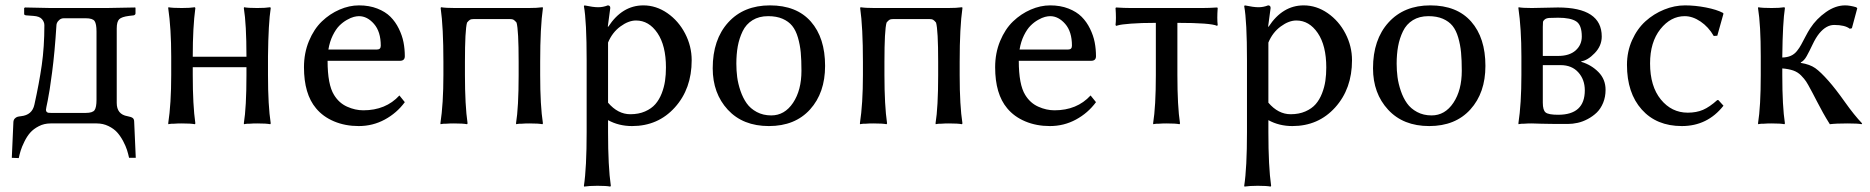

<svg xmlns="http://www.w3.org/2000/svg" viewBox="-20 -459 6955 714"><path d="M168 0Q144 0 124.3 10.3Q104.5 20.5 92.3 34.4Q80.1 48.3 70.6 67.9Q61 87.4 56.9 101.1Q52.7 114.7 49.8 128.9L23.9 127.9L29.8 -4.9Q30.3 -13.2 34.9 -18.1Q39.6 -22.9 44.4 -24.4Q49.3 -25.9 58.1 -26.9Q99.6 -31.2 107.9 -69.8Q125.5 -148.9 135.3 -216.8Q145 -284.7 145 -365.2Q145 -377.4 136 -387.9Q127 -398.4 104 -399.9L77.1 -401.9Q69.8 -402.8 69.8 -407.2V-429.2L73.2 -431.2Q150.9 -429.2 168 -429.2H377L482.9 -431.2L483.9 -429.2V-409.2Q483.9 -406.2 481.7 -404.3Q479.5 -402.3 477.1 -401.9L460 -399.9Q432.6 -396.5 423.3 -387.5Q414.1 -378.4 414.1 -353V-76.2Q414.1 -33.7 454.1 -26.9Q467.8 -24.4 473.4 -20.3Q479 -16.1 479 -5.9L484.9 127.9H460Q457 113.8 452.4 99.1Q447.8 84.5 438 65.9Q428.2 47.4 415.8 33.4Q403.3 19.5 383.3 9.8Q363.3 0 339.8 0ZM150.9 -50.8Q150.9 -45.4 153.8 -42.7Q156.7 -40 160.2 -39.6Q163.6 -39.1 169.9 -39.1H298.8Q324.7 -39.1 331.8 -49.6Q338.9 -60.1 338.9 -87.9V-341.8Q338.9 -370.1 331.8 -380.6Q324.7 -391.1 298.8 -391.1H217.8Q207.5 -391.1 200.7 -385Q193.8 -378.9 191.9 -373.8Q189.9 -368.7 189.9 -365.2Q183.6 -264.6 173.8 -190.4Q164.1 -116.2 157.5 -85.2Q150.9 -54.2 150.9 -50.8Z M976.6 -250V-179.2Q976.6 -66.4 986.8 0L984.9 2.9Q970.7 0 936.5 0Q920.9 0 908.7 1Q896.5 1 892.1 2L887.7 2.9L886.7 0Q896.5 -60.1 896.5 -179.2V-209H696.8V-180.2Q696.8 -67.4 706.5 0L704.6 2.9Q689.9 0 655.8 0Q640.1 0 627.9 1Q615.2 1 610.8 2L606.4 2.9L605.5 0Q616.7 -72.8 616.7 -180.2V-249Q616.7 -352.5 605.5 -429.2L606.4 -432.1Q620.6 -429.2 655.8 -429.2Q670.9 -429.2 683.1 -429.9Q695.3 -430.7 700.2 -431.6L704.6 -432.1L706.5 -429.2Q696.8 -357.9 696.8 -249V-248H896.5V-250Q896.5 -369.1 886.7 -429.2L887.7 -432.1Q901.4 -429.2 936.5 -429.2Q951.7 -429.2 963.9 -429.9Q976.1 -430.7 980.5 -431.6L984.9 -432.1L986.8 -429.2Q978 -373 976.6 -250Z M1465.3 -104 1485.4 -79.1Q1455.6 -38.6 1410.9 -14.4Q1366.2 9.8 1314 9.8Q1263.7 9.8 1222.4 -7.6Q1181.2 -24.9 1155.3 -56.2Q1110.4 -109.4 1110.4 -209Q1110.4 -261.7 1128.9 -306.4Q1147.5 -351.1 1177 -379.4Q1206.5 -407.7 1242.7 -423.3Q1278.8 -439 1314.9 -439Q1353 -439 1383.1 -427.2Q1413.1 -415.5 1431.9 -396.7Q1450.7 -377.9 1463.1 -352.5Q1475.6 -327.1 1480.5 -302Q1485.4 -276.9 1485.4 -250Q1485.4 -232.9 1467.3 -232.9H1198.2Q1198.2 -144.5 1222.2 -106Q1240.7 -75.7 1270.8 -62.3Q1300.8 -48.8 1331.1 -48.8Q1414.6 -48.8 1465.3 -104ZM1201.2 -274.9H1382.3Q1396 -274.9 1396 -289.1Q1396 -341.3 1370.8 -370.1Q1345.7 -398.9 1314.9 -398.9Q1306.6 -398.9 1295.9 -396.2Q1285.2 -393.6 1270 -385Q1254.9 -376.5 1241.9 -363.5Q1229 -350.6 1217.5 -327.4Q1206.1 -304.2 1201.2 -274.9Z M1988.8 -229V-179.2Q1988.8 -66.4 1999 0L1997.1 2.9Q1982.9 0 1948.7 0Q1933.1 0 1920.9 1Q1908.7 1 1904.3 2L1899.9 2.9L1898.9 0Q1908.7 -60.1 1908.7 -179.2V-229Q1908.7 -347.7 1900.9 -375Q1895 -382.3 1890.1 -385.3Q1885.3 -388.2 1875 -388.2H1742.7Q1732.4 -388.2 1727.5 -385.3Q1722.7 -382.3 1716.8 -375Q1709 -347.7 1709 -229V-180.2Q1709 -67.4 1718.8 0L1716.8 2.9Q1702.1 0 1668 0Q1652.3 0 1640.1 1Q1627.4 1 1623 2L1618.7 2.9L1617.7 0Q1628.9 -72.8 1628.9 -180.2V-229Q1628.9 -357.9 1618.7 -429.2L1620.1 -432.1Q1637.7 -429.2 1671.9 -429.2H1945.8Q1960.9 -429.2 1974.1 -429.9Q1987.3 -430.7 1992.7 -431.6L1998 -432.1L1999 -429.2Q1988.8 -357.9 1988.8 -229Z M2161.6 32.2V-234.9Q2161.6 -380.4 2151.4 -436L2153.3 -439Q2186 -432.1 2204.6 -432.1Q2222.7 -432.1 2240.2 -439Q2249.5 -439 2249.5 -429.2L2240.2 -359.9H2242.2Q2293.9 -439 2372.6 -439Q2419.9 -439 2461.7 -410.2Q2503.4 -381.3 2527.8 -334.2Q2552.2 -287.1 2552.2 -234.9Q2552.2 -128.9 2489.7 -59.6Q2427.2 9.8 2330.6 9.8Q2281.2 9.8 2241.2 -12.2V32.2Q2241.2 161.1 2251.5 231.9L2249.5 234.9Q2235.8 231.9 2201.7 231.9Q2186 231.9 2173.8 232.7Q2161.6 233.4 2156.7 234.4L2152.3 234.9L2151.4 231.9Q2161.6 165.5 2161.6 32.2ZM2241.2 -300.8V-77.1Q2277.8 -34.2 2324.2 -34.2Q2355 -34.2 2378.9 -44.7Q2402.8 -55.2 2417.2 -71.8Q2431.6 -88.4 2440.7 -111.6Q2449.7 -134.8 2453.1 -158.2Q2456.5 -181.6 2456.5 -208Q2456.5 -289.6 2424.8 -336.2Q2393.1 -382.8 2345.2 -382.8Q2317.4 -382.8 2287.1 -360.6Q2256.8 -338.4 2241.2 -300.8Z M2836.4 -398.9Q2802.7 -398.9 2778.6 -384Q2754.4 -369.1 2741.7 -342.8Q2729 -316.4 2723.6 -286.9Q2718.3 -257.3 2718.3 -222.2Q2718.3 -196.8 2721.4 -172.4Q2724.6 -147.9 2733.6 -121.3Q2742.7 -94.7 2756.6 -75Q2770.5 -55.2 2794.2 -42.5Q2817.9 -29.8 2848.1 -29.8Q2897.9 -29.8 2929.2 -76.7Q2960.4 -123.5 2960.4 -195.8Q2960.4 -235.4 2957.8 -263.9Q2955.1 -292.5 2947.3 -319.3Q2939.5 -346.2 2926 -362.8Q2912.6 -379.4 2890.1 -389.2Q2867.7 -398.9 2836.4 -398.9ZM2630.4 -205.1Q2630.4 -312 2688 -375.5Q2745.6 -439 2843.3 -439Q2942.4 -439 2995.4 -378.7Q3048.3 -318.4 3048.3 -213.9Q3048.3 -113.8 2992.4 -52Q2936.5 9.8 2839.4 9.8Q2742.7 9.8 2686.5 -51Q2630.4 -111.8 2630.4 -205.1Z M3548.8 -229V-179.2Q3548.8 -66.4 3559.1 0L3557.1 2.9Q3543 0 3508.8 0Q3493.2 0 3481 1Q3468.8 1 3464.4 2L3460 2.9L3459 0Q3468.8 -60.1 3468.8 -179.2V-229Q3468.8 -347.7 3460.9 -375Q3455.1 -382.3 3450.2 -385.3Q3445.3 -388.2 3435.1 -388.2H3302.7Q3292.5 -388.2 3287.6 -385.3Q3282.7 -382.3 3276.9 -375Q3269 -347.7 3269 -229V-180.2Q3269 -67.4 3278.8 0L3276.9 2.9Q3262.2 0 3228 0Q3212.4 0 3200.2 1Q3187.5 1 3183.1 2L3178.7 2.9L3177.7 0Q3189 -72.8 3189 -180.2V-229Q3189 -357.9 3178.7 -429.2L3180.2 -432.1Q3197.8 -429.2 3231.9 -429.2H3505.9Q3521 -429.2 3534.2 -429.9Q3547.4 -430.7 3552.7 -431.6L3558.1 -432.1L3559.1 -429.2Q3548.8 -357.9 3548.8 -229Z M4035.6 -104 4055.7 -79.1Q4025.9 -38.6 3981.2 -14.4Q3936.5 9.8 3884.3 9.8Q3834 9.8 3792.7 -7.6Q3751.5 -24.9 3725.6 -56.2Q3680.7 -109.4 3680.7 -209Q3680.7 -261.7 3699.2 -306.4Q3717.8 -351.1 3747.3 -379.4Q3776.9 -407.7 3813 -423.3Q3849.1 -439 3885.3 -439Q3923.3 -439 3953.4 -427.2Q3983.4 -415.5 4002.2 -396.7Q4021 -377.9 4033.4 -352.5Q4045.9 -327.1 4050.8 -302Q4055.7 -276.9 4055.7 -250Q4055.7 -232.9 4037.6 -232.9H3768.6Q3768.6 -144.5 3792.5 -106Q3811 -75.7 3841.1 -62.3Q3871.1 -48.8 3901.4 -48.8Q3984.9 -48.8 4035.6 -104ZM3771.5 -274.9H3952.6Q3966.3 -274.9 3966.3 -289.1Q3966.3 -341.3 3941.2 -370.1Q3916 -398.9 3885.3 -398.9Q3877 -398.9 3866.2 -396.2Q3855.5 -393.6 3840.3 -385Q3825.2 -376.5 3812.3 -363.5Q3799.3 -350.6 3787.8 -327.4Q3776.4 -304.2 3771.5 -274.9Z M4278.3 -374Q4222.7 -374 4185.8 -371.1Q4148.9 -368.2 4139.6 -365.2L4130.4 -362.8L4128.4 -366.2Q4131.3 -388.7 4128.4 -429.2L4130.4 -431.2Q4160.6 -429.2 4185.1 -429.2H4451.2Q4476.1 -429.2 4506.3 -431.2L4508.3 -429.2Q4505.4 -388.7 4508.3 -366.2L4506.3 -362.8Q4482.9 -374 4358.4 -374V-180.2Q4358.4 -63.5 4368.2 0L4366.2 2.9Q4352.5 0 4318.4 0Q4302.7 0 4290.5 1Q4277.8 1 4273.4 2L4269 2.9L4268.1 0Q4278.3 -63.5 4278.3 -180.2Z M4617.2 32.2V-234.9Q4617.2 -380.4 4606.9 -436L4608.9 -439Q4641.6 -432.1 4660.2 -432.1Q4678.2 -432.1 4695.8 -439Q4705.1 -439 4705.1 -429.2L4695.8 -359.9H4697.8Q4749.5 -439 4828.1 -439Q4875.5 -439 4917.2 -410.2Q4959 -381.3 4983.4 -334.2Q5007.8 -287.1 5007.8 -234.9Q5007.8 -128.9 4945.3 -59.6Q4882.8 9.8 4786.1 9.8Q4736.8 9.8 4696.8 -12.2V32.2Q4696.8 161.1 4707 231.9L4705.1 234.9Q4691.4 231.9 4657.2 231.9Q4641.6 231.9 4629.4 232.7Q4617.2 233.4 4612.3 234.4L4607.9 234.9L4606.9 231.9Q4617.2 165.5 4617.2 32.2ZM4696.8 -300.8V-77.1Q4733.4 -34.2 4779.8 -34.2Q4810.5 -34.2 4834.5 -44.7Q4858.4 -55.2 4872.8 -71.8Q4887.2 -88.4 4896.2 -111.6Q4905.3 -134.8 4908.7 -158.2Q4912.1 -181.6 4912.1 -208Q4912.1 -289.6 4880.4 -336.2Q4848.6 -382.8 4800.8 -382.8Q4772.9 -382.8 4742.7 -360.6Q4712.4 -338.4 4696.8 -300.8Z M5292 -398.9Q5258.3 -398.9 5234.1 -384Q5210 -369.1 5197.3 -342.8Q5184.6 -316.4 5179.2 -286.9Q5173.8 -257.3 5173.8 -222.2Q5173.8 -196.8 5177 -172.4Q5180.2 -147.9 5189.2 -121.3Q5198.2 -94.7 5212.2 -75Q5226.1 -55.2 5249.8 -42.5Q5273.4 -29.8 5303.7 -29.8Q5353.5 -29.8 5384.8 -76.7Q5416 -123.5 5416 -195.8Q5416 -235.4 5413.3 -263.9Q5410.6 -292.5 5402.8 -319.3Q5395 -346.2 5381.6 -362.8Q5368.2 -379.4 5345.7 -389.2Q5323.2 -398.9 5292 -398.9ZM5085.9 -205.1Q5085.9 -312 5143.6 -375.5Q5201.2 -439 5298.8 -439Q5397.9 -439 5450.9 -378.7Q5503.9 -318.4 5503.9 -213.9Q5503.9 -113.8 5448 -52Q5392.1 9.8 5294.9 9.8Q5198.2 9.8 5142.1 -51Q5085.9 -111.8 5085.9 -205.1Z M5676.3 0Q5660.6 0 5648.4 1Q5636.2 1 5631.8 2L5627.4 2.9L5626.5 0Q5637.7 -72.8 5637.7 -180.2V-249Q5637.7 -352.5 5626.5 -429.2L5627.4 -432.1Q5641.1 -429.2 5676.3 -429.2Q5694.8 -429.2 5724.6 -430.2Q5754.4 -431.2 5773.4 -431.2Q5936.5 -431.2 5936.5 -323.2Q5936.5 -288.6 5910.4 -261.5Q5884.3 -234.4 5860.4 -231V-229Q5897.9 -217.8 5924.3 -190.9Q5950.7 -164.1 5950.7 -125Q5950.7 -98.6 5941.7 -76.7Q5932.6 -54.7 5918 -40.5Q5903.3 -26.4 5884.5 -16.4Q5865.7 -6.3 5846.9 -2.2Q5828.1 2 5809.6 2Q5736.8 2 5709.2 1Q5681.6 0 5676.3 0ZM5717.3 -216.8V-77.1Q5717.3 -49.3 5727.8 -40.8Q5738.3 -32.2 5774.4 -32.2Q5873.5 -32.2 5873.5 -123Q5873.5 -163.1 5849.4 -189.9Q5825.2 -216.8 5783.7 -216.8ZM5717.3 -251H5774.4Q5816.4 -251 5839.4 -271.5Q5862.3 -292 5862.3 -323.2Q5862.3 -366.2 5841.3 -379.6Q5820.3 -393.1 5774.4 -393.1Q5752.4 -393.1 5741.7 -392.3Q5731 -391.6 5724.9 -387Q5718.8 -382.3 5718 -377.2Q5717.3 -372.1 5717.3 -358.9Z M6245.1 -398.9Q6192.9 -398.9 6154.5 -350.6Q6116.2 -302.2 6116.2 -223.1Q6116.2 -138.2 6156.2 -89.1Q6196.3 -40 6256.3 -40Q6288.6 -40 6313 -50.5Q6337.4 -61 6366.2 -86.9H6370.1L6389.2 -65.9Q6329.6 9.8 6234.4 9.8Q6140.1 9.8 6085.2 -51.8Q6030.3 -113.3 6030.3 -217.8Q6030.3 -267.1 6049.3 -309.6Q6068.4 -352.1 6099.1 -379.9Q6129.9 -407.7 6168.5 -423.3Q6207 -439 6246.1 -439Q6283.7 -439 6324 -431.2Q6364.3 -423.3 6387.2 -411.1L6389.2 -408.2L6366.2 -326.2L6353 -325.2Q6333.5 -358.9 6304 -378.9Q6274.4 -398.9 6245.1 -398.9Z M6527.8 -250Q6527.8 -366.2 6517.6 -429.2L6518.6 -432.1Q6532.7 -429.2 6567.9 -429.2Q6583 -429.2 6595 -429.9Q6606.9 -430.7 6611.3 -431.6L6615.7 -432.1L6617.7 -429.2Q6609.4 -376.5 6607.9 -250V-245.1Q6626.5 -245.6 6639.6 -251.5Q6652.8 -257.3 6662.4 -269.3Q6671.9 -281.2 6678.2 -293Q6684.6 -304.7 6694.1 -323Q6703.6 -341.3 6711.9 -354Q6734.9 -389.2 6770.3 -414.1Q6805.7 -439 6841.8 -439Q6858.9 -439 6882.8 -432.1L6886.7 -428.2L6866.7 -354L6858.9 -352.1Q6840.8 -366.2 6800.8 -366.2Q6771.5 -366.2 6745.6 -335Q6732.4 -318.8 6720.5 -293.5Q6708.5 -268.1 6698.7 -250.5Q6689 -232.9 6676.8 -227.1V-225.1Q6710.4 -219.7 6730.5 -205.6Q6750.5 -191.4 6779.8 -158.2Q6806.2 -128.4 6840.6 -79.8Q6875 -31.2 6904.8 0L6902.8 2.9Q6889.6 0 6850.6 0Q6807.6 0 6784.7 2.9Q6770 -20.5 6759.3 -39.8Q6748.5 -59.1 6737.1 -81.3Q6725.6 -103.5 6720.7 -112.8Q6718.8 -116.7 6714.4 -124.5Q6703.1 -146 6696.5 -156Q6689.9 -166 6677.7 -178.5Q6665.5 -190.9 6648.7 -196.8Q6631.8 -202.6 6607.9 -204.6V-179.2Q6607.9 -63.5 6617.7 0L6615.7 2.9Q6602.1 0 6567.9 0Q6552.2 0 6540 1Q6527.3 1 6522.9 2L6518.6 2.9L6517.6 0Q6527.8 -63.5 6527.8 -179.2Z"/></svg>

Font: Linux Biolinum
Style: Regular
Weight: 400
Designer: Philipp H. Poll
Foundry: Philipp H. Poll
Version: Version 0.6.4